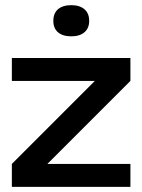

<svg xmlns="http://www.w3.org/2000/svg" viewBox="-20 -725 552 745"><path d="M26 -500V-411H348L26 -89V0H486V-89H164L486 -411V-500ZM187 -643C187 -607 211 -584 257 -584C301 -584 326 -607 326 -643V-645C326 -682 301 -705 257 -705C211 -705 187 -682 187 -645Z"/></svg>

Font: LT Wave Medium
Style: Regular
Weight: 500
Designer: Daniel Lyons
Version: Version 2.5 (Glyphs App)